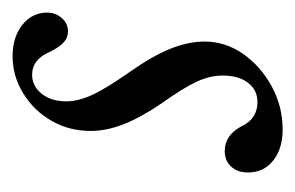

<svg xmlns="http://www.w3.org/2000/svg" viewBox="-102 -354 469 305"><g transform="rotate(-90 132.5 -201.5)"><path d="M79 13Q49 13 30 -2Q11 -17 11 -42Q11 -59 20.5 -69Q30 -79 45 -79Q70 -79 84 -53Q96 -27 123 -27Q142 -27 153.5 -42Q165 -57 165 -82Q165 -102 155.5 -123Q146 -144 121 -179Q98 -213 87.5 -240Q77 -267 77 -292Q77 -326 93 -354Q109 -382 136.5 -399Q164 -416 196 -416Q226 -416 245.5 -400.5Q265 -385 265 -361Q265 -348 256.5 -338Q248 -328 235 -328Q225 -328 217.5 -335Q210 -342 203 -356Q191 -385 166 -385Q154 -385 144.5 -378Q135 -371 129.5 -359Q124 -347 124 -331Q124 -312 134 -290Q144 -268 172 -228Q196 -194 207.5 -165.5Q219 -137 219 -111Q219 -78 199.5 -50Q180 -22 148 -4.5Q116 13 79 13Z"/></g></svg>

Font: Junicode VF
Style: Italic
Weight: 400
Italic angle: -11°
Designer: Peter S. Baker
Version: Version 2.209